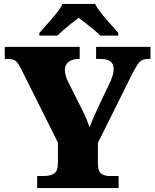

<svg xmlns="http://www.w3.org/2000/svg" viewBox="-20 -951 783 971"><path d="M168 0V-61H203Q235 -61 254 -73.5Q273 -86 273 -128V-230L88 -600Q73 -630 61 -641.5Q49 -653 17 -653H4V-714H383V-653H379Q347 -653 327.5 -638.5Q308 -624 308 -598Q308 -587 311.5 -572Q315 -557 322 -542L396 -395Q410 -368 417.5 -349Q425 -330 433 -307Q443 -334 456.5 -364.5Q470 -395 485 -427L539 -540Q550 -566 552.5 -580.5Q555 -595 555 -600Q555 -629 538 -641Q521 -653 485 -653H466V-714H741V-653H729Q710 -653 698 -646.5Q686 -640 675 -623.5Q664 -607 648 -576L475 -228V-126Q475 -85 492 -73Q509 -61 532 -61H580V0ZM179 -784Q195 -803 218.5 -829Q242 -855 264 -882Q286 -909 296 -931H461Q472 -909 493.5 -882Q515 -855 539 -829Q563 -803 578 -784V-771H487Q477 -782 456.5 -799Q436 -816 414.5 -833Q393 -850 378 -861Q363 -850 341.5 -833Q320 -816 300.5 -799Q281 -782 270 -771H179Z"/></svg>

Font: Noto Serif Tamil Black
Style: Regular
Weight: 900
Designer: Indian Type Foundry, Tom Grace, and the Monotype Design Team
Foundry: Monotype Imaging Inc.
Version: Version 2.004; ttfautohint (v1.8.4.7-5d5b)